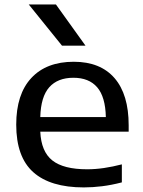

<svg xmlns="http://www.w3.org/2000/svg" viewBox="-20 -828 638 858"><path d="M354.5 9.5Q205 9.5 128.8 -58.5Q52.5 -126.5 52.5 -271Q52.5 -407 120 -479.5Q187.5 -552 309.5 -552Q428.5 -552 491.8 -479Q555 -406 555 -268V-239.5H160Q164 -150.5 214 -111Q264 -71.5 369.5 -71.5Q405.5 -71.5 444.8 -77.2Q484 -83 524.5 -93.5V-13Q478.5 -1 436.5 4.2Q394.5 9.5 354.5 9.5ZM308 -480.5Q238 -480.5 200.2 -438.2Q162.5 -396 160 -305H453Q451 -395.5 414.2 -438Q377.5 -480.5 308 -480.5ZM257 -624 108.5 -808H230L362 -624Z"/></svg>

Font: Encode Sans Expanded Medium
Style: Regular
Weight: 500
Width: 7
Designer: Multiple Designers
Foundry: Impallari Type
Version: Version 3.000; ttfautohint (v1.8.3) -l 8 -r 50 -G 200 -x 14 